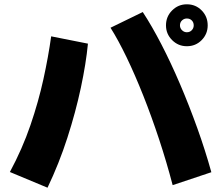

<svg xmlns="http://www.w3.org/2000/svg" viewBox="-20 -854 1029 893"><path d="M849 -639Q809 -639 780.5 -667.5Q752 -696 752 -736Q752 -777 780.5 -805.5Q809 -834 849 -834Q890 -834 918 -805.5Q946 -777 946 -736Q946 -696 918 -667.5Q890 -639 849 -639ZM783 7Q755 -100 720 -206Q685 -312 646.5 -409Q608 -506 569 -587Q530 -668 494 -725L644 -798Q686 -734 730.5 -648Q775 -562 817.5 -462.5Q860 -363 897.5 -258.5Q935 -154 963 -53ZM849 -704Q863 -704 872 -713.5Q881 -723 881 -736Q881 -750 872 -759Q863 -768 849 -768Q836 -768 826.5 -759Q817 -750 817 -736Q817 -723 826.5 -713.5Q836 -704 849 -704ZM201 19 26 -54Q84 -162 121.5 -271.5Q159 -381 182 -486Q205 -591 218 -685L389 -651Q380 -558 356 -445.5Q332 -333 293.5 -213.5Q255 -94 201 19Z"/></svg>

Font: Mochiy Pop P One
Style: Regular
Weight: 400
Designer: FONTDASU
Foundry: FONTDASU / Google Inc. / Adobe
Version: Version 2.000